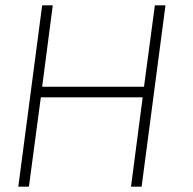

<svg xmlns="http://www.w3.org/2000/svg" viewBox="-20 -705 728 724"><path d="M139 -685H179L139 -378H523L564 -685H604L514 -1H474L518 -338H134L89 -1H49Z"/></svg>

Font: Bellota Text Light
Style: Italic
Weight: 300
Italic angle: -7.5°
Designer: Kemie Guaida
Foundry: Kemie Guaida
Version: Version 4.001